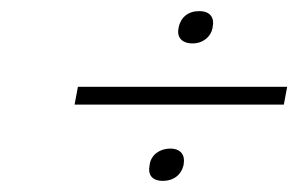

<svg xmlns="http://www.w3.org/2000/svg" viewBox="-20 -492 536 345"><path d="M120 -336 114 -304H490L496 -336ZM249 -196C245 -178 253 -167 273 -167C292 -167 306 -178 310 -196V-197C313 -213 305 -225 286 -225C267 -225 252 -214 249 -197ZM301 -442C297 -425 307 -414 326 -414C345 -414 359 -426 362 -442V-443C366 -461 357 -472 338 -472C318 -472 305 -461 301 -443Z"/></svg>

Font: LT Wave Text Thin Italic
Style: Regular
Weight: 100
Designer: Daniel Lyons
Version: Version 2.5 (Glyphs App)